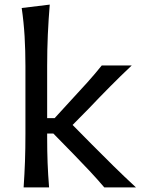

<svg xmlns="http://www.w3.org/2000/svg" viewBox="-20 -809 620 829"><path d="M82 0Q85.9 -58.1 87.9 -112.3Q89.8 -166.5 89.8 -231.9V-523.9Q89.8 -590.3 86.2 -652.3Q82.5 -714.4 73.7 -774.4L194.8 -789.1Q189.5 -725.1 186.5 -659.7Q183.6 -594.2 183.6 -523.9V-298.8H215.8L289.6 -379.4Q323.7 -416 356.7 -452.6Q389.6 -489.3 419.4 -526.4H548.8Q499.5 -480 453.9 -433.8Q408.2 -387.7 364.3 -341.3L293.5 -269.5L375.5 -186.5Q421.4 -140.1 469 -93.3Q516.6 -46.4 566.9 0H430.2Q399.9 -35.6 366.5 -71.3Q333 -106.9 298.3 -142.6L210.4 -232.4H183.6V-216.3Q183.6 -157.7 185.5 -106.4Q187.5 -55.2 191.9 0Z"/></svg>

Font: Pinar DS1 Medium
Style: Regular
Weight: 500
Designer: Amin Abedi
Version: Version 3.000